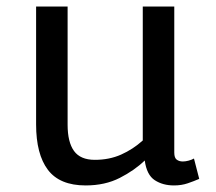

<svg xmlns="http://www.w3.org/2000/svg" viewBox="-20 -550 657 585"><path d="M241 15Q162 15 126 -32.5Q90 -80 90 -171V-530H186V-170Q186 -117 205.5 -90Q225 -63 269 -63Q313 -63 349 -79Q385 -95 415 -122V-530H511V-85Q511 -69 518.5 -63.5Q526 -58 537 -58Q545 -58 554.5 -60.5Q564 -63 571 -67L587 -5Q571 2 552 8.5Q533 15 510 15Q476 15 451.5 -1Q427 -17 421 -61Q390 -31 345 -8Q300 15 241 15Z"/></svg>

Font: Orienta
Style: Regular
Weight: 400
Designer: Eduardo Rodriguez Tunni
Foundry: Eduardo Rodriguez Tunni
Version: Version 1.002; ttfautohint (v1.8.4.7-5d5b);gftools[0.9.23]